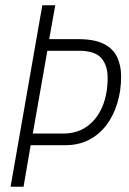

<svg xmlns="http://www.w3.org/2000/svg" viewBox="-20 -706 487 726"><path d="M20 0 140 -686H189L166 -558H275Q337 -558 372.5 -540Q408 -522 423 -490Q438 -458 438 -417Q438 -363 423.5 -315.5Q409 -268 382 -232.5Q355 -197 316 -177Q277 -157 227 -157H96L69 0ZM104 -201H219Q271 -201 308.5 -227.5Q346 -254 366.5 -301.5Q387 -349 387 -412Q387 -459 363 -486.5Q339 -514 278 -514H159Z"/></svg>

Font: Archivo ExtraCondensed Thin
Style: Italic
Weight: 250
Width: 2
Italic angle: -10°
Designer: Hector Gatti
Foundry: Omnibus-Type
Version: Version 2.001